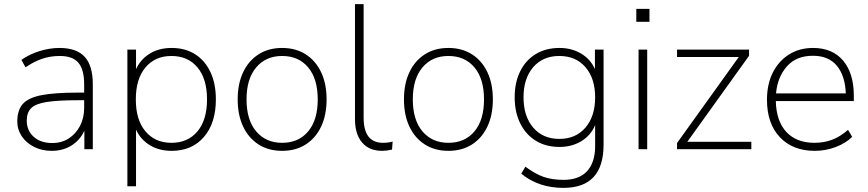

<svg xmlns="http://www.w3.org/2000/svg" viewBox="-20 -725 4217 933"><path d="M231 8Q184 8 146 -11Q108 -30 86 -62.5Q64 -95 64 -135Q64 -189 90.5 -219.5Q117 -250 181.5 -262.5Q246 -275 359 -275H389V-315Q389 -387 361 -420Q333 -453 271 -453Q226 -453 186.5 -440Q147 -427 104 -398L84 -434Q122 -461 171.5 -476.5Q221 -492 269 -492Q352 -492 391.5 -449Q431 -406 431 -315V0H390V-90Q369 -44 327.5 -18Q286 8 231 8ZM234 -30Q280 -30 314.5 -52.5Q349 -75 369 -113.5Q389 -152 389 -201V-238H361Q262 -238 207.5 -229.5Q153 -221 131.5 -199.5Q110 -178 110 -139Q110 -91 143.5 -60.5Q177 -30 234 -30Z M599 180V-484H641V-389Q663 -437 708 -464.5Q753 -492 814 -492Q880 -492 928 -461.5Q976 -431 1002.5 -375Q1029 -319 1029 -242Q1029 -127 971 -59.5Q913 8 814 8Q753 8 708 -19.5Q663 -47 641 -95V180ZM813 -31Q893 -31 939.5 -86.5Q986 -142 986 -242Q986 -342 939.5 -397.5Q893 -453 813 -453Q734 -453 687 -397.5Q640 -342 640 -242Q640 -142 687 -86.5Q734 -31 813 -31Z M1351 8Q1285 8 1236.5 -23Q1188 -54 1161.5 -110Q1135 -166 1135 -242Q1135 -318 1161.5 -374Q1188 -430 1236.5 -461Q1285 -492 1351 -492Q1417 -492 1465.5 -461Q1514 -430 1540.5 -374Q1567 -318 1567 -242Q1567 -166 1540.5 -110Q1514 -54 1465.5 -23Q1417 8 1351 8ZM1351 -31Q1431 -31 1477.5 -86.5Q1524 -142 1524 -242Q1524 -342 1477.5 -397.5Q1431 -453 1351 -453Q1272 -453 1225 -397.5Q1178 -342 1178 -242Q1178 -142 1225 -86.5Q1272 -31 1351 -31Z M1837 8Q1774 8 1739.5 -32.5Q1705 -73 1705 -146V-705H1747V-153Q1747 -31 1841 -31Q1866 -31 1888 -37L1885 2Q1858 8 1837 8Z M2159 8Q2093 8 2044.5 -23Q1996 -54 1969.5 -110Q1943 -166 1943 -242Q1943 -318 1969.5 -374Q1996 -430 2044.5 -461Q2093 -492 2159 -492Q2225 -492 2273.5 -461Q2322 -430 2348.5 -374Q2375 -318 2375 -242Q2375 -166 2348.5 -110Q2322 -54 2273.5 -23Q2225 8 2159 8ZM2159 -31Q2239 -31 2285.5 -86.5Q2332 -142 2332 -242Q2332 -342 2285.5 -397.5Q2239 -453 2159 -453Q2080 -453 2033 -397.5Q1986 -342 1986 -242Q1986 -142 2033 -86.5Q2080 -31 2159 -31Z M2718 188Q2597 188 2513 119L2533 85Q2580 120 2621.5 134.5Q2663 149 2719 149Q2794 149 2833 106.5Q2872 64 2872 -15V-117Q2851 -67 2805 -39Q2759 -11 2699 -11Q2632 -11 2583 -41.5Q2534 -72 2507.5 -126.5Q2481 -181 2481 -252Q2481 -324 2507.5 -378Q2534 -432 2583 -462Q2632 -492 2699 -492Q2758 -492 2804 -464.5Q2850 -437 2871 -389V-484H2913V-22Q2913 188 2718 188ZM2698 -50Q2778 -50 2825 -105Q2872 -160 2872 -252Q2872 -344 2825 -398.5Q2778 -453 2698 -453Q2618 -453 2571 -398.5Q2524 -344 2524 -252Q2524 -160 2571 -105Q2618 -50 2698 -50Z M3072 -619V-682H3136V-619ZM3083 0V-484H3125V0Z M3270 0V-30L3570 -448H3270V-484H3620V-454L3320 -36H3631V0Z M3940 8Q3832 8 3769.5 -58.5Q3707 -125 3707 -240Q3707 -316 3735.5 -372.5Q3764 -429 3814.5 -460.5Q3865 -492 3931 -492Q4025 -492 4077 -430.5Q4129 -369 4129 -260V-234H3750Q3752 -137 3801 -84Q3850 -31 3938 -31Q3983 -31 4022.5 -45.5Q4062 -60 4101 -94L4121 -60Q4090 -29 4041 -10.5Q3992 8 3940 8ZM3930 -454Q3849 -454 3803.5 -402Q3758 -350 3751 -271H4090Q4087 -356 4047 -405Q4007 -454 3930 -454Z"/></svg>

Font: Nunito Sans ExtraLight
Style: Regular
Weight: 200
Designer: Vernon Adams
Foundry: Vernon Adams
Version: Version 3.006; ttfautohint (v1.8.3)